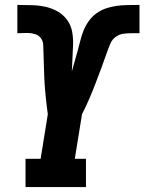

<svg xmlns="http://www.w3.org/2000/svg" viewBox="-20 -755 583 775"><path d="M83 0V-114H144L173 -294Q171 -309 169 -324.5Q167 -340 165.5 -355Q164 -370 162.5 -385.5Q161 -401 160 -417Q159 -433 158.5 -448.5Q158 -464 157.5 -479.5Q157 -495 156.5 -510.5Q156 -526 155.5 -542Q155 -558 154.5 -573.5Q154 -589 145 -601Q136 -613 121 -617.5Q106 -622 90 -622Q80 -622 70 -621.5Q60 -621 50 -621V-735Q51 -735 52 -735Q53 -735 53 -735H56Q56 -735 57 -735Q58 -735 59 -735Q86 -735 113 -734Q140 -733 166 -727Q192 -721 214 -708Q236 -695 251 -674.5Q266 -654 271 -628Q276 -602 275 -575Q274 -548 272.5 -521Q271 -494 270 -467Q276 -487 281.5 -507.5Q287 -528 293 -548.5Q299 -569 304 -590Q309 -611 317 -631Q325 -651 338 -669.5Q351 -688 369 -701Q387 -714 407.5 -721Q428 -728 449 -731Q470 -734 491 -734.5Q512 -735 533 -735Q535 -735 537.5 -735Q540 -735 543 -735V-621Q538 -621 532.5 -621Q527 -621 522 -621H520Q518 -621 516.5 -621Q515 -621 513 -621Q497 -621 479.5 -619Q462 -617 447.5 -606.5Q433 -596 426 -580Q419 -564 413 -547Q402 -515 390 -483Q378 -451 366 -419.5Q354 -388 340.5 -356.5Q327 -325 311 -294L282 -114H327V0Z"/></svg>

Font: Iosevka Slab Heavy
Style: Italic
Weight: 900
Italic angle: -9°
Monospace: yes
Designer: Belleve Invis
Foundry: Belleve Invis
Version: Version 11.1.0; ttfautohint (v1.8.3)